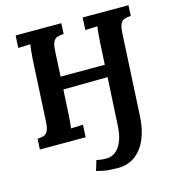

<svg xmlns="http://www.w3.org/2000/svg" viewBox="-131 -812 1064 1154"><g transform="rotate(-15 401.0 -235.5)"><path d="M459 229Q439 229 407.5 227Q376 225 328 212L347 149Q365 153 379.5 154.5Q394 156 410 156Q436 156 461 139.5Q486 123 504 83.5Q522 44 525 -23L541 -315L265 -312L257 -164Q256 -137 253.5 -112Q251 -87 249 -74L324 -77L320 0H35L39 -66Q61 -67 77 -72Q93 -77 102.5 -95Q112 -113 114 -153L134 -536Q136 -563 138.5 -588Q141 -613 143 -626L68 -623L72 -700H356L353 -634Q331 -633 314.5 -628Q298 -623 288.5 -605.5Q279 -588 277 -547L269 -391H544L552 -536Q554 -563 556 -588Q558 -613 561 -626L485 -623L489 -700H774L771 -634Q749 -633 732.5 -628Q716 -623 706.5 -605.5Q697 -588 695 -547L668 -34Q664 42 639 101.5Q614 161 569 195Q524 229 459 229Z"/></g></svg>

Font: Lora Italic
Style: Italic
Weight: 400
Italic angle: -3°
Designer: Olga Karpushina, Alexei Vanyashin (Cyrillic)
Foundry: Cyreal
Version: Version 2.210; ttfautohint (v1.8.1.43-b0c9)